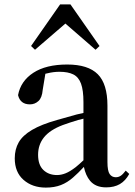

<svg xmlns="http://www.w3.org/2000/svg" viewBox="-20 -836 613 872"><path d="M188 16Q127 16 87 -19Q47 -54 47 -117Q47 -158 65 -189.5Q83 -221 125.5 -246Q168 -271 239 -291Q280 -303 328 -316Q344 -320 359 -323V-372Q359 -426 348 -456Q337 -486 313 -498Q289 -510 250 -510Q223 -510 195 -503Q190 -502 186 -501L174 -428Q171 -392 154.5 -377Q138 -362 116 -362Q72 -362 62 -404Q74 -468 131.5 -505.5Q189 -543 285 -543Q380 -543 424 -499Q468 -455 468 -356V-100Q468 -60 478 -45.5Q488 -31 506 -31Q518 -31 528 -37.5Q538 -44 551 -61L567 -46Q550 -15 524.5 0Q499 15 462 15Q414 15 389 -15Q369 -39 361 -78Q335 -50 312 -30Q286 -7 256.5 4.5Q227 16 188 16ZM359 -297Q347 -294 335 -291Q295 -279 265 -268Q207 -246 180 -212.5Q153 -179 153 -133Q153 -87 177 -64Q201 -41 239 -41Q258 -41 278 -49Q298 -57 324 -77Q340 -90 359 -108ZM414 -610 277 -729 139 -610 121 -627 253 -816H300L432 -627Z"/></svg>

Font: Early Summer Mincho SemiBold
Style: Regular
Weight: 600
Designer: GuiWonder
Version: Version 1.002